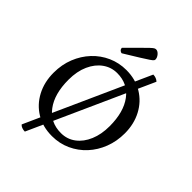

<svg xmlns="http://www.w3.org/2000/svg" viewBox="-280 -1032 1288 1288"><g transform="rotate(45 364.5 -387.5)"><path d="M345 12Q257 12 191.5 -28Q126 -68 89 -138Q52 -208 52 -297Q52 -374 78 -439Q104 -504 149.5 -552.5Q195 -601 255.5 -628Q316 -655 385 -655Q472 -655 538 -615Q604 -575 641 -505Q678 -435 678 -347Q678 -272 653 -207Q628 -142 583 -93Q538 -44 477 -16Q416 12 345 12ZM373 -45Q432 -45 477 -79Q522 -113 547 -172.5Q572 -232 572 -309Q572 -443 514.5 -520Q457 -597 356 -597Q300 -597 254.5 -564.5Q209 -532 182.5 -473Q156 -414 156 -334Q156 -200 214 -122.5Q272 -45 373 -45ZM195 119Q180 119 166.5 114Q153 109 146 100L534 -761Q548 -761 561 -756Q574 -751 583 -742ZM283 -712Q274 -712 266 -719.5Q258 -727 258 -739Q314 -795 345.5 -826.5Q377 -858 392.5 -872.5Q408 -887 415 -890.5Q422 -894 428 -894Q444 -894 458.5 -877Q473 -860 473 -842Q473 -837 468.5 -831.5Q464 -826 446.5 -814Q429 -802 390.5 -778Q352 -754 283 -712Z"/></g></svg>

Font: Petrona Medium
Style: Regular
Weight: 500
Designer: Ringo R. Seeber
Foundry: Ringo R. Seeber
Version: Version 2.001; ttfautohint (v1.8.3)